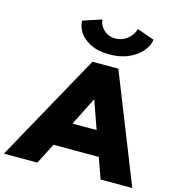

<svg xmlns="http://www.w3.org/2000/svg" viewBox="-190 -1095 1113 1212"><g transform="rotate(15 366.5 -489.5)"><path d="M531 -135H235L166 0H-53L337 -705H506L786 0H579ZM474 -295 409 -479 316 -295ZM207 -939 329 -979Q329 -961 341.5 -938.5Q354 -916 378.5 -900Q403 -884 437 -884Q471 -884 498.5 -900Q526 -916 542 -939Q558 -962 559 -979L673 -939Q670 -904 640 -866Q610 -828 555.5 -802.5Q501 -777 427 -777Q354 -777 304 -802Q254 -827 230 -864.5Q206 -902 207 -939Z"/></g></svg>

Font: Nunito Sans Heavy Heavy
Style: Italic
Weight: 400
Italic angle: -4.541°
Designer: Vernon Adams
Foundry: Vernon Adams
Version: Version 2.002